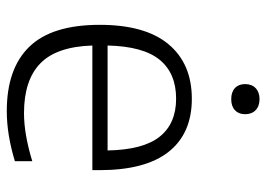

<svg xmlns="http://www.w3.org/2000/svg" viewBox="-132 -662 804 580"><g transform="rotate(90 270.0 -372.0)"><path d="M494 -249H117.5Q121 -140.5 171.8 -91.5Q222.5 -42.5 322 -42.5Q385 -42.5 467 -67.5V-15Q387 9.5 315.5 9.5Q187 9.5 121 -58.8Q55 -127 55 -271Q55 -409 113.8 -479.2Q172.5 -549.5 278.5 -549.5Q383 -549.5 438.5 -479.5Q494 -409.5 494 -270ZM117.5 -295H434.5Q432.5 -402.5 393 -452.2Q353.5 -502 278 -502Q201.5 -502 160.8 -452.5Q120 -403 117.5 -295ZM234 -710.5Q234 -730.5 246.2 -742.2Q258.5 -754 279.5 -754Q300.5 -754 312.8 -742.2Q325 -730.5 325 -710.5Q325 -691 313 -679.8Q301 -668.5 279.5 -668.5Q258 -668.5 246 -679.8Q234 -691 234 -710.5Z"/></g></svg>

Font: Encode Sans Semi Expanded Light
Style: Regular
Weight: 300
Width: 6
Designer: Multiple Designers
Foundry: Impallari Type
Version: Version 2.000